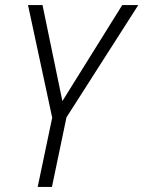

<svg xmlns="http://www.w3.org/2000/svg" viewBox="-20 -734 563 754"><path d="M128 0 185 -272 90 -714H147L225 -337L460 -714H523L241 -273L184 0Z"/></svg>

Font: Noto Sans SemiCondensed Light
Style: Italic
Weight: 300
Width: 4
Italic angle: -12°
Designer: Monotype Design Team
Foundry: Monotype Imaging Inc.
Version: Version 2.013; ttfautohint (v1.8.4.7-5d5b)